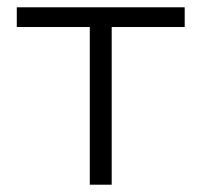

<svg xmlns="http://www.w3.org/2000/svg" viewBox="-20 -506 552 526"><path d="M226 -432H26V-486H486V-432H286V0H226Z"/></svg>

Font: Space Grotesk Light
Style: Regular
Weight: 300
Designer: Florian Karsten
Foundry: Florian Karsten
Version: Version 2.000